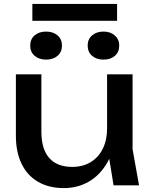

<svg xmlns="http://www.w3.org/2000/svg" viewBox="-20 -945 771 979"><path d="M61 -253V-566H191V-273Q191 -185 231 -139.5Q271 -94 348 -94Q402 -94 442 -118Q482 -142 504 -186.5Q526 -231 526 -290L571 -265Q563 -179 527 -116Q491 -53 434 -19.5Q377 14 306 14Q229 14 174 -18Q119 -50 90 -110Q61 -170 61 -253ZM526 -204V-566H656V-184L689 0H559ZM134 -713Q134 -745 156.5 -764.5Q179 -784 215 -784Q251 -784 273.5 -764.5Q296 -745 296 -713Q296 -680 273.5 -660.5Q251 -641 215 -641Q179 -641 156.5 -660.5Q134 -680 134 -713ZM427 -713Q427 -745 449.5 -764.5Q472 -784 508 -784Q543 -784 565.5 -764Q588 -744 588 -713Q588 -680 566 -660.5Q544 -641 508 -641Q472 -641 449.5 -660.5Q427 -680 427 -713ZM145 -925H577V-839H145Z"/></svg>

Font: Unbounded Variable
Style: Regular
Weight: 400
Designer: Luke Prowse, Jean-Baptiste Morizot, Fátima Lázaro, Florian Runge
Foundry: NaN
Version: Version 1.600;FEAKit 1.0